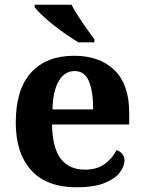

<svg xmlns="http://www.w3.org/2000/svg" viewBox="-20 -786 612 816"><path d="M306 10Q178 10 112.5 -62.5Q47 -135 47 -265Q47 -406 112 -477.5Q177 -549 295 -549Q404 -549 466.5 -488Q529 -427 529 -308V-257H201Q203 -157 238.5 -111Q274 -65 341 -65Q392 -65 425 -89Q458 -113 475 -148Q489 -144 499 -132.5Q509 -121 509 -104Q509 -78 488 -51.5Q467 -25 422.5 -7.5Q378 10 306 10ZM376 -321Q376 -397 358 -440.5Q340 -484 297 -484Q255 -484 230 -442Q205 -400 203 -321ZM313 -606Q290 -620 261.5 -639.5Q233 -659 205.5 -681Q178 -703 157 -723Q136 -743 127 -756V-766H284Q295 -744 312.5 -717Q330 -690 348.5 -664Q367 -638 381 -619V-606Z"/></svg>

Font: Noto Serif Hebrew
Style: Bold
Weight: 700
Version: Version 2.003